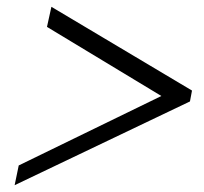

<svg xmlns="http://www.w3.org/2000/svg" viewBox="-20 -613 599 564"><path d="M35 -127 454 -331 118 -534 131 -593 544 -347 538 -315 23 -69Z"/></svg>

Font: Taviraj
Style: Italic
Weight: 400
Italic angle: -12°
Designer: Katatrad Team
Foundry: CadsonDemak
Version: Version 1.001